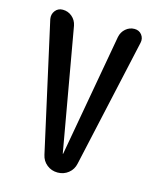

<svg xmlns="http://www.w3.org/2000/svg" viewBox="-110 -807 721 884"><g transform="rotate(15 250.0 -365.0)"><path d="M169.9 -63.5 34.2 -673.8Q30.3 -696.3 43.5 -713.4Q56.6 -730.5 79.1 -730.5Q104.5 -730.5 123.5 -714.4Q142.6 -698.2 147.5 -672.9L250 -90.8Q250 -89.8 251 -89.8Q252 -89.8 252 -90.8L356.4 -674.8Q361.3 -699.2 379.4 -714.8Q397.5 -730.5 420.9 -730.5Q443.4 -730.5 456.1 -713.9Q468.8 -697.3 463.9 -675.8L328.1 -63.5Q322.3 -35.2 300.3 -17.6Q278.3 0 249 0Q219.7 0 197.8 -17.6Q175.8 -35.2 169.9 -63.5Z"/></g></svg>

Font: Rounded-X Mgen+ 2m medium
Style: Regular
Weight: 500
Designer: [Source Han Sans]
Ryoko NISHIZUKA  (kana & ideographs); Paul D. Hunt (Latin, Greek & Cyrillic); Wenlong ZHANG  (bopomofo
Version: Version 1.059.20150602